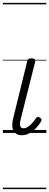

<svg xmlns="http://www.w3.org/2000/svg" viewBox="-20 -918 340 1326"><path d="M131 16Q89 16 72.5 -16Q56 -48 74 -113L168 -495Q171 -506 177.5 -510.5Q184 -515 197 -515Q213 -515 219 -509.5Q225 -504 223 -492L125 -103Q115 -68 119 -50Q123 -32 142 -32Q157 -32 172.5 -42Q188 -52 202.5 -68Q217 -84 229 -102Q234 -109 240.5 -110.5Q247 -112 255 -106Q265 -100 266.5 -93.5Q268 -87 264 -80Q250 -56 229.5 -34Q209 -12 184 2Q159 16 131 16ZM0 378H300V388H0ZM0 -20H300V0H0ZM0 -505H300V-500H0ZM0 -898H300V-888H0Z"/></svg>

Font: Playwrite DE SAS Guides
Style: Regular
Weight: 400
Designer: Veronika Burian, José Scaglione
Foundry: TypeTogether
Version: Version 1.003